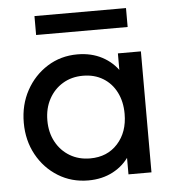

<svg xmlns="http://www.w3.org/2000/svg" viewBox="-49 -695 681 751"><g transform="rotate(-5 291.0 -319.5)"><path d="M268.2 10Q202.5 10 149.8 -22.6Q97 -55.2 66.4 -111.1Q35.8 -167 35.8 -236.5Q35.8 -306.8 66.4 -362.8Q97 -418.8 149.6 -451.9Q202.2 -485 267.8 -485Q322.2 -485 364.8 -462.5Q407.2 -440 433.1 -400.2Q459 -360.5 461.8 -309V-166.2Q458.8 -114.8 433.2 -74.9Q407.8 -35 365.1 -12.5Q322.5 10 268.2 10ZM282.8 -75.2Q350 -75.2 390.9 -120.4Q431.8 -165.5 431.8 -237.2Q431.8 -285.5 413.1 -322.1Q394.5 -358.8 360.9 -379.2Q327.2 -399.8 282.2 -399.8Q237.2 -399.8 202.8 -379Q168.2 -358.2 148.4 -321.6Q128.5 -285 128.5 -237.5Q128.5 -190 148.4 -153.4Q168.2 -116.8 203 -96Q237.8 -75.2 282.8 -75.2ZM426.2 0V-127.5L442.8 -243.8L426.2 -358.5V-475H516.5V0ZM113.8 -648.8H473.2V-574.5H113.8Z"/></g></svg>

Font: Outfit Thin
Style: Regular
Weight: 100
Designer: Rodrigo Fuenzalida
Foundry: fragTYPE
Version: Version 1.100;gftools[0.9.27]